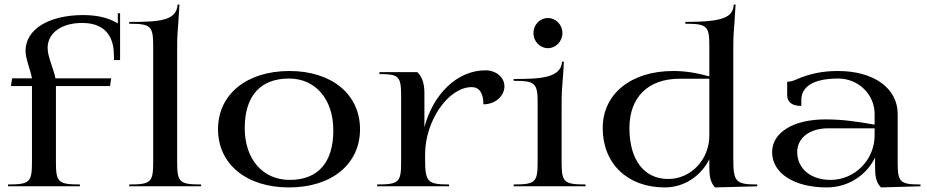

<svg xmlns="http://www.w3.org/2000/svg" viewBox="-20 -816 4062 841"><path d="M15 0H330V-8C235.7 -8 225 -17.9 225 -105V-439H462L467 -473H223C212.6 -521.5 188.6 -567.3 188.6 -606.2C188.6 -671.6 249.2 -715.5 340 -715.5C400 -715.5 479 -693.5 479 -573V-553H506V-758H496V-713.5C447.6 -742.3 397.5 -750 340 -750C191.5 -748.5 91.9 -687.1 91.9 -592.9C91.9 -558.2 112.5 -513.1 120 -473H33L28 -439H120V-105C120 -17.7 109.5 -8 15 -8Z M546 0H861V-8C766.5 -8 756 -17.7 756 -105V-600C756 -656.1 757.6 -675.9 761.5 -723C763.2 -743.7 764.7 -768 766 -796H758C753 -724 677.2 -720 546 -720V-712C640.5 -712 651 -701.8 651 -615V-105C651 -17.7 640.5 -8 546 -8Z M935 -250C935 -97 1059.4 5 1246 5C1432.6 5 1557 -97 1557 -250C1557 -403 1432.9 -505 1248 -505C1060.7 -505 935 -403 935 -250ZM1052 -255C1052 -396 1120.8 -472 1246 -472C1362.3 -472 1440 -381.2 1440 -245C1440 -104.3 1373.2 -28 1249 -28C1130.8 -28 1052 -118.8 1052 -255Z M1632 0H1947V-8C1852.5 -8 1842 -19.2 1842 -120V-140C1842 -287.2 1944.3 -434.4 2046.1 -434.4C2079.5 -434.4 2097.5 -408 2097.5 -359C2148.2 -359 2189.5 -394.4 2189.5 -438C2189.5 -477.7 2152.2 -508 2106.5 -508C1981.9 -508 1876.8 -403 1839 -258.4V-408C1839 -444.2 1831.7 -477.6 1808 -500H1642V-491.5C1727.5 -491.5 1737 -481.8 1737 -394.5V-105C1737 -17.7 1726.5 -8 1632 -8Z M2316.5 -671.5C2316.5 -634.8 2344.9 -605 2380 -605C2415.1 -605 2443.5 -634.8 2443.5 -671.5C2443.5 -707.4 2415.1 -737 2380 -737C2344.9 -737 2316.5 -707.4 2316.5 -671.5ZM2230 0H2545V-8C2450.5 -8 2440 -17.7 2440 -105V-350C2440 -409.1 2441.7 -429.2 2444.1 -457.4C2445.8 -477.3 2447.9 -502.3 2450 -546H2442C2437 -474 2346.2 -470 2230 -470V-462C2324.5 -462 2335 -452.3 2335 -365V-105C2335 -17.7 2324.5 -8 2230 -8Z M2620 -255C2620 -99 2728.8 5 2892 5C2977 5 3050.7 -45.2 3087 -118.6V-87C3087 -51 3089.6 -18.6 3112 5L3297 0V-8C3202.5 -8 3192 -19.4 3192 -120V-600C3192 -656.1 3193.6 -675.9 3197.5 -723C3199.2 -743.7 3200.7 -768 3202 -796H3194C3189.8 -741.6 3153 -720 2982 -720V-712C3076.5 -712 3087 -702.5 3087 -615V-481.5C3032.3 -496.4 2983.4 -505 2928.9 -505C2743.6 -505 2620 -404.6 2620 -255ZM2737 -255C2737 -390 2819.1 -471 2956 -471H3087V-222C3087 -117 3006.4 -32 2907 -32C2800.8 -32 2737 -116.2 2737 -255Z M3362 -150C3362 -57 3458.2 5 3602 5C3695.3 5 3775.8 -48.7 3813 -126.2V-87C3813 -50.8 3815.5 -17.2 3839 5L4012 0V-8C3922 -8 3912 -17.9 3912 -105V-317C3912 -429.5 3807.6 -505 3651 -505C3584.5 -505 3527.8 -494.2 3467 -467.5C3453.9 -461.7 3442.1 -458 3428 -458V-400C3428 -368.8 3448.7 -352 3490 -352V-378C3490 -439 3546.9 -472 3652 -472C3739.5 -472 3811 -402.6 3811 -317V-270C3735.6 -283.4 3671.3 -293 3595 -293C3455.4 -293 3362 -235.8 3362 -150ZM3472 -150C3472 -212.2 3526.4 -254 3608 -254H3811V-223C3811 -115.7 3724.2 -28 3618 -28C3531.8 -28 3472 -76.8 3472 -150Z"/></svg>

Font: Prida01
Style: Bold
Weight: 700
Designer: gluk
Foundry: gluk
Version: Version 00.072